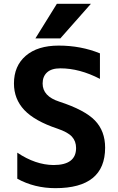

<svg xmlns="http://www.w3.org/2000/svg" viewBox="-20 -982 622 1014"><path d="M280.3 -961.9H460L298.8 -779.3H167ZM507.8 -565.4Q400.4 -621.1 298.8 -621.1Q252 -621.1 228.5 -599.6Q205.1 -578.1 205.1 -541Q205.1 -473.6 293 -445.3Q427.7 -401.4 481.4 -345.7Q535.2 -290 535.2 -202.1Q535.2 11.7 272.5 11.7Q162.1 11.7 71.3 -38.1V-175.8Q167 -111.3 262.7 -110.4Q381.8 -110.4 381.8 -200.2Q381.8 -236.3 359.9 -260.3Q337.9 -284.2 283.2 -302.7Q163.1 -342.8 108.4 -400.9Q53.7 -459 53.7 -541Q53.7 -633.8 116.2 -687.5Q178.7 -741.2 290 -741.2Q407.2 -741.2 507.8 -700.2Z"/></svg>

Font: Nasu
Style: Bold
Weight: 700
Designer: Ryoko NISHIZUKA (kana &amp; ideographs); Paul D. Hunt (Latin, Greek &amp; Cyrillic); Wenlong ZHANG (bopomofo); Sandoll C
Version: Version 2014.1215